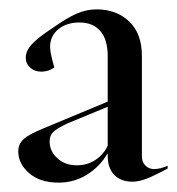

<svg xmlns="http://www.w3.org/2000/svg" viewBox="-20 -796 378 410"><path d="M210 -463V-469Q194 -441 166.5 -423.5Q139 -406 105 -406Q66 -406 42.5 -426Q19 -446 19 -473Q19 -488 30 -498.5Q41 -509 73 -522L210 -579V-676Q210 -712 194 -730Q178 -748 150 -748Q122 -748 104.5 -733.5Q87 -719 87 -696Q87 -684 94 -659L96 -652Q84 -643 68 -643Q54 -643 44.5 -651.5Q35 -660 35 -673Q35 -687 47.5 -701Q60 -715 92 -736Q123 -758 144 -767Q165 -776 186 -776Q229 -776 256 -750Q283 -724 283 -677V-462Q283 -450 290.5 -442.5Q298 -435 309 -435Q322 -435 338 -442V-436Q334 -434 317.5 -425.5Q301 -417 287.5 -412.5Q274 -408 263 -408Q238 -408 224 -422.5Q210 -437 210 -463ZM144 -443Q167 -443 184.5 -455Q202 -467 210 -485V-568L123 -532Q102 -522 94 -514.5Q86 -507 86 -494Q86 -473 102.5 -458Q119 -443 144 -443Z"/></svg>

Font: Nyght Serif
Style: Regular
Weight: 400
Designer: Maksym Kobuzan
Version: Version 0.410;July 4, 2025;FontCreator 15.0.0.2958 64-bit